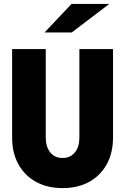

<svg xmlns="http://www.w3.org/2000/svg" viewBox="-20 -951 640 982"><path d="M300 11Q222 11 164 -21Q106 -53 74 -111Q42 -169 42 -247V-700H214V-247Q214 -200 237 -171.5Q260 -143 300 -143Q340 -143 363 -171.5Q386 -200 386 -247V-700H558V-247Q558 -169 526 -111Q494 -53 436.5 -21Q379 11 300 11ZM208 -785 346 -931H539L347 -785Z"/></svg>

Font: Red Hat Mono
Style: Regular
Weight: 300
Monospace: yes
Designer: Pentagram, MCKL
Foundry: Pentagram, MCKL
Version: Version 1.023